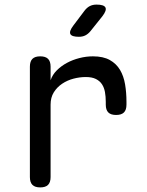

<svg xmlns="http://www.w3.org/2000/svg" viewBox="-20 -805 640 835"><path d="M155 10Q132 10 121 -1Q110 -12 110 -35V-515Q110 -538 121 -549Q132 -560 155 -560Q178 -560 189 -549Q200 -538 200 -515V-456Q208 -480 227 -499Q246 -518 271 -531.5Q296 -545 325.5 -552.5Q355 -560 384 -560Q429 -560 457.5 -544Q486 -528 502 -501Q518 -474 524 -438Q530 -402 530 -362V-350Q530 -327 519 -316Q508 -305 485 -305Q462 -305 451 -316Q440 -327 440 -350V-362Q440 -385 436.5 -404.5Q433 -424 423.5 -438.5Q414 -453 397 -461.5Q380 -470 353 -470Q327 -470 300 -463Q273 -456 250.5 -441Q228 -426 214 -403.5Q200 -381 200 -350V-35Q200 -12 189 -1Q178 10 155 10ZM323 -645Q292 -645 286 -657Q280 -669 299 -694L348 -759Q358 -772 370.5 -778.5Q383 -785 400 -785Q432 -785 438.5 -772.5Q445 -760 425 -734L373 -669Q363 -657 351 -651Q339 -645 323 -645Z"/></svg>

Font: Maple Mono
Style: Regular
Weight: 400
Monospace: yes
Designer: subframe7536
Version: Version 7.300